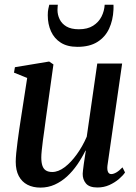

<svg xmlns="http://www.w3.org/2000/svg" viewBox="-20 -800 588 830"><path d="M155 11Q122.5 11 98.5 -1.5Q74.5 -14 61.2 -39Q48 -64 48 -100.5Q48 -115 50.2 -138.5Q52.5 -162 56 -188.5Q59.5 -215 63 -239.2Q66.5 -263.5 69 -279L97.5 -463L40.5 -486L44.5 -509.5L192.5 -534L211 -521.5L177.5 -281.5Q175.5 -263 172 -239.8Q168.5 -216.5 165.5 -193.2Q162.5 -170 160.5 -150.2Q158.5 -130.5 158.5 -119.5Q158.5 -97 163.5 -83Q168.5 -69 179 -62.8Q189.5 -56.5 206 -56.5Q232 -56.5 259.5 -77.2Q287 -98 312 -132.8Q337 -167.5 355 -209L400.5 -525.5H508L444.5 -84Q442.5 -66.5 446.8 -57Q451 -47.5 461 -47.5Q470.5 -47.5 482.8 -54.5Q495 -61.5 509.5 -76.5L520.5 -54.5Q512 -41.5 494.2 -26.2Q476.5 -11 452.8 -0.2Q429 10.5 401 10.5Q366 10.5 351.5 -7Q337 -24.5 337.5 -49Q337.5 -52.5 338.8 -64Q340 -75.5 342.2 -90.8Q344.5 -106 346.8 -121.5Q349 -137 351 -148.5L349.5 -149Q334 -117.5 314 -88.5Q294 -59.5 269.8 -37.2Q245.5 -15 216.8 -2Q188 11 155 11ZM315 -597.5Q271 -597.5 242.8 -615.5Q214.5 -633.5 200.5 -664.5Q186.5 -695.5 186.5 -734Q186.5 -750.5 188.8 -761.2Q191 -772 193 -779.5H230Q230 -776 229.2 -771Q228.5 -766 228.5 -757Q228.5 -736 237.8 -716.8Q247 -697.5 267.2 -685.5Q287.5 -673.5 321 -673.5Q358.5 -673.5 382.5 -688.8Q406.5 -704 418.8 -728.2Q431 -752.5 432.5 -779.5H470.5Q470.5 -775 470.8 -770.2Q471 -765.5 470.5 -757.5Q468.5 -713 451.8 -676.5Q435 -640 401.2 -618.8Q367.5 -597.5 315 -597.5Z"/></svg>

Font: Merriweather 96pt Medium
Style: Italic
Weight: 500
Italic angle: -7.8°
Version: Version 2.101